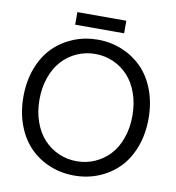

<svg xmlns="http://www.w3.org/2000/svg" viewBox="-95 -954 969 1058"><g transform="rotate(10 390.0 -425.0)"><path d="M525.9 -870.1V-799.8H252V-870.1ZM150.4 -485.1Q129.9 -428.2 129.9 -359.9Q129.9 -291.5 150.4 -234.6Q170.9 -177.7 206.1 -139.9Q241.2 -102.1 288.6 -81.1Q335.9 -60.1 390.1 -60.1Q444.3 -60.1 491.7 -81.1Q539.1 -102.1 574.2 -139.9Q609.4 -177.7 629.6 -234.6Q649.9 -291.5 649.9 -359.9Q649.9 -428.2 629.6 -485.1Q609.4 -542 574.2 -580.1Q539.1 -618.2 491.5 -639.2Q443.8 -660.2 390.1 -660.2Q336.4 -660.2 288.8 -639.2Q241.2 -618.2 206.1 -580.1Q170.9 -542 150.4 -485.1ZM67.6 -199.5Q40 -272 40 -359.9Q40 -447.8 67.6 -520.3Q95.2 -592.8 142.8 -640.4Q190.4 -688 254.2 -714.1Q317.9 -740.2 390.1 -740.2Q462.4 -740.2 526.1 -714.1Q589.8 -688 637.5 -640.4Q685.1 -592.8 712.6 -520.3Q740.2 -447.8 740.2 -359.9Q740.2 -272 712.6 -199.5Q685.1 -127 637.5 -79.3Q589.8 -31.7 526.4 -5.9Q462.9 20 390.1 20Q317.4 20 253.9 -5.9Q190.4 -31.7 142.8 -79.3Q95.2 -127 67.6 -199.5Z"/></g></svg>

Font: Miedinger*
Style: Book
Weight: 400
Version: Version 001.000